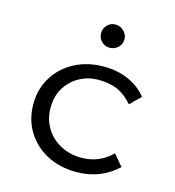

<svg xmlns="http://www.w3.org/2000/svg" viewBox="-101 -743 766 840"><g transform="rotate(15 281.5 -323.0)"><path d="M320 11Q245 11 187 -19.5Q129 -50 95.5 -104Q62 -158 62 -228Q62 -297 95.5 -351Q129 -405 187 -435.5Q245 -466 319 -466Q381 -466 431.5 -443.5Q482 -421 513 -381L466 -335Q433 -373 396.5 -388.5Q360 -404 310 -404Q266 -404 227 -383.5Q188 -363 163.5 -324.5Q139 -286 139 -233Q139 -181 163.5 -140.5Q188 -100 230.5 -77.5Q273 -55 324 -55Q406 -55 463 -112L506 -61Q429 11 320 11ZM320 -552Q299 -552 283.5 -567Q268 -582 268 -604Q268 -626 283 -641.5Q298 -657 320 -657Q342 -657 358 -641Q374 -625 374 -604Q374 -582 358 -567Q342 -552 320 -552Z"/></g></svg>

Font: Inconsolata SemiExpanded Thin
Style: Regular
Weight: 100
Width: 6
Monospace: yes
Designer: Raph Levien, Cyreal, Brenton Simpson
Foundry: Raph Levien, Cyreal, Google
Version: Version 3.100; ttfautohint (v1.8.4.7-5d5b)